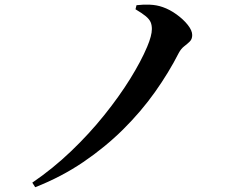

<svg xmlns="http://www.w3.org/2000/svg" viewBox="-20 -756 1040 820"><path d="M558.7 -716.4 563 -733.8Q590.2 -737.1 619.7 -736Q649.2 -734.9 675.3 -725.6Q705 -715.3 734 -694.4Q763 -673.5 782 -649.6Q800.9 -625.7 800.9 -606.4Q800.9 -588.9 790.5 -578.7Q780 -568.4 766.6 -558.2Q753.3 -548 743.6 -530Q701 -446.3 641.9 -362.9Q582.7 -279.5 506 -203.4Q429.2 -127.3 335.6 -63.8Q242 -0.3 130.4 43.6L117.9 24.1Q205.6 -35.6 283.5 -110.1Q361.5 -184.7 425.5 -264.6Q489.5 -344.4 536.1 -419.6Q582.7 -494.8 608.5 -556.2Q618.7 -580.3 623.6 -599.1Q628.6 -617.8 628.6 -631.9Q628.6 -648.8 623.4 -661.1Q618.2 -673.5 603 -686.4Q587.8 -699.2 558.7 -716.4Z"/></svg>

Font: Noto Serif KR
Style: Regular
Weight: 200
Designer: Ryoko NISHIZUKA 西塚涼子 (kana & ideographs); Frank Grießhammer (Latin, Greek & Cyrillic); Wenlong ZHANG 张文龙 (bopomofo); San
Foundry: Adobe
Version: Version 2.001;hotconv 1.1.0;makeotfexe 2.6.0